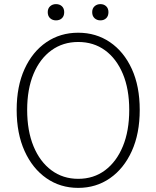

<svg xmlns="http://www.w3.org/2000/svg" viewBox="-20 -900 760 933"><path d="M360 13Q273 13 205.5 -34Q138 -81 99.5 -166Q61 -251 61 -366Q61 -481 99.5 -565Q138 -649 205.5 -695Q273 -741 360 -741Q447 -741 514.5 -695Q582 -649 620.5 -565Q659 -481 659 -366Q659 -251 620.5 -166Q582 -81 514.5 -34Q447 13 360 13ZM360 -31Q435 -31 490.5 -72.5Q546 -114 577 -189Q608 -264 608 -366Q608 -467 577 -541Q546 -615 490.5 -655.5Q435 -696 360 -696Q286 -696 230 -655.5Q174 -615 143 -541Q112 -467 112 -366Q112 -264 143 -189Q174 -114 230 -72.5Q286 -31 360 -31ZM252 -801Q235 -801 223.5 -811.5Q212 -822 212 -841Q212 -859 223.5 -869.5Q235 -880 252 -880Q270 -880 281 -869.5Q292 -859 292 -841Q292 -822 281 -811.5Q270 -801 252 -801ZM468 -801Q451 -801 439.5 -811.5Q428 -822 428 -841Q428 -859 439.5 -869.5Q451 -880 468 -880Q485 -880 496 -869.5Q507 -859 507 -841Q507 -822 496 -811.5Q485 -801 468 -801Z"/></svg>

Font: Noto Sans SC ExtraLight
Style: Regular
Weight: 250
Designer: Ryoko NISHIZUKA 西塚涼子 (kana, bopomofo & ideographs); Paul D. Hunt (Latin, Greek & Cyrillic); Sandoll Communications 산돌커뮤니
Foundry: Adobe
Version: Version 2.004-H2;hotconv 1.0.118;makeotfexe 2.5.65603